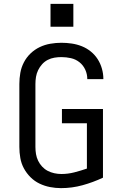

<svg xmlns="http://www.w3.org/2000/svg" viewBox="-20 -964 640 992"><path d="M295 8Q267 8 238.5 2.5Q210 -3 184 -15.5Q158 -28 137.5 -48.5Q117 -69 103.5 -94Q90 -119 85 -147.5Q80 -176 80 -205V-530Q80 -559 85 -587.5Q90 -616 103.5 -642Q117 -668 138 -688Q159 -708 185 -720.5Q211 -733 240 -738Q269 -743 297 -743Q324 -743 351 -739Q378 -735 403 -725Q428 -715 449 -698Q470 -681 484.5 -658.5Q499 -636 506.5 -609.5Q514 -583 514 -557Q514 -556 514 -556Q514 -556 514 -555H431Q431 -556 431 -556Q431 -556 431 -556Q431 -581 420.5 -604Q410 -627 390.5 -642.5Q371 -658 346.5 -663.5Q322 -669 297 -669Q279 -669 261 -666Q243 -663 226.5 -654.5Q210 -646 197.5 -632Q185 -618 177 -601.5Q169 -585 166 -567Q163 -549 163 -530V-205Q163 -186 166 -168Q169 -150 177 -133.5Q185 -117 197.5 -103.5Q210 -90 226 -81.5Q242 -73 260.5 -69Q279 -65 297 -65Q331 -65 364 -73.5Q397 -82 429 -93V-327H300V-401H512V-46Q461 -22 406.5 -7Q352 8 295 8ZM241 -826V-944H359V-826Z"/></svg>

Font: Iosevka SS04 Extended
Style: Regular
Weight: 400
Width: 7
Monospace: yes
Designer: Belleve Invis
Foundry: Belleve Invis
Version: Version 19.0.0; ttfautohint (v1.8.4)